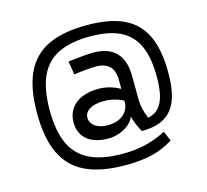

<svg xmlns="http://www.w3.org/2000/svg" viewBox="-116 -784 1188 1103"><g transform="rotate(-15 477.5 -232.5)"><path d="M640.6 19V18.6L639.6 19Q612.8 -27.8 599.1 -77.6Q590.8 -53.2 566.9 -32.7Q543 -12.2 509.8 -0.5Q476.6 11.2 442.4 11.2Q394 11.2 355.7 -3.9Q317.4 -19 295.2 -50.8Q272.9 -82.5 272.9 -129.9Q272.9 -175.8 295.9 -209.7Q318.8 -243.7 361.1 -261.7Q403.3 -279.8 459.5 -279.8Q526.9 -279.8 587.9 -245.1V-294.9Q587.9 -353.5 560.5 -380.4Q533.2 -407.2 479.5 -407.2Q459 -407.2 420.7 -404.1Q382.3 -400.9 349.1 -395.5L335.4 -475.6Q395 -482.4 429 -485.4Q462.9 -488.3 485.8 -488.3Q574.7 -488.3 620.6 -441.4Q666.5 -394.5 667 -301.8L668 -161.1Q668.5 -104 694.3 -45.4Q751.5 -56.2 777.3 -107.7Q803.2 -159.2 803.2 -259.3Q803.2 -373.5 771 -444.6Q738.8 -515.6 670.7 -549.3Q602.5 -583 493.2 -583Q375.5 -583 302 -546.6Q228.5 -510.3 193.6 -433.3Q158.7 -356.4 158.7 -233.4Q158.7 -109.4 194.3 -32.5Q230 44.4 304.9 80.8Q379.9 117.2 500.5 117.2Q574.2 117.2 636 102.5Q697.8 87.9 760.3 55.7L784.7 114.7Q727.1 151.4 659.9 168Q592.8 184.6 501.5 184.6Q354 184.6 262.5 140.9Q170.9 97.2 127.4 4.9Q84 -87.4 84 -235.4Q84 -381.8 126.5 -472.9Q168.9 -564 258.5 -607.2Q348.1 -650.4 492.2 -650.4Q626.5 -650.4 710.2 -610.4Q793.9 -570.3 833.5 -485.6Q873 -400.9 873 -264.6Q873 -164.6 848.9 -102.3Q824.7 -40 773.7 -10.5Q722.7 19 640.6 19ZM587.9 -170.4V-174.8Q563.5 -188.5 533.7 -196Q503.9 -203.6 471.7 -203.6Q419.4 -203.6 388.2 -185.3Q356.9 -167 356.9 -134.8Q356.9 -113.8 369.9 -97.7Q382.8 -81.5 406.2 -72.5Q429.7 -63.5 460.4 -63.5Q498.5 -63.5 527.3 -76.7Q556.2 -89.8 572 -114.3Q587.9 -138.7 587.9 -170.4Z"/></g></svg>

Font: Selawik
Style: Regular
Weight: 400
Designer: Aaron Bell
Foundry: Microsoft Corporation
Version: Version 1.01